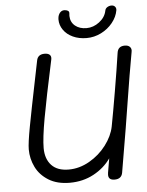

<svg xmlns="http://www.w3.org/2000/svg" viewBox="-61 -977 789 1028"><g transform="rotate(-5 333.5 -463.0)"><path d="M664 -679Q664 -674 663 -671Q640 -544 620 -416Q603 -304 556 -31Q550 2 513 2Q480 2 480 -26Q480 -34 481 -38L494 -114Q459 -64 401.5 -33Q344 -2 273 -2Q205 -2 159 -30.5Q113 -59 91 -104Q69 -149 69 -199Q69 -232 85 -318Q101 -404 138 -585L155 -669Q161 -702 198 -702Q214 -702 223 -695.5Q232 -689 232 -676Q232 -671 231 -668Q187 -464 168 -358Q149 -252 149 -199Q149 -141 180.5 -107Q212 -73 273 -73Q331 -73 385 -104Q439 -135 475.5 -183.5Q512 -232 522 -282Q536 -355 555.5 -469.5Q575 -584 588 -673Q593 -708 629 -708Q646 -708 655 -700Q664 -692 664 -679ZM288 -878Q288 -885 290 -895Q294 -909 302.5 -917Q311 -925 323 -925Q334 -925 342 -920.5Q350 -916 349 -906Q348 -901 348 -892Q349 -858 373 -838.5Q397 -819 434 -819Q471 -819 503 -843.5Q535 -868 542 -903Q544 -915 554.5 -921.5Q565 -928 577 -928Q589 -928 596 -920Q603 -912 601 -900Q595 -865 570 -834Q545 -803 508 -784.5Q471 -766 430 -766Q389 -766 356.5 -781Q324 -796 306 -822Q288 -848 288 -878Z"/></g></svg>

Font: Mali
Style: Italic
Weight: 400
Italic angle: -10°
Version: Version 1.000; ttfautohint (v1.6)